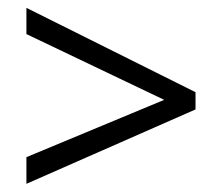

<svg xmlns="http://www.w3.org/2000/svg" viewBox="-20 -565 555 479"><path d="M45.9 -106.4V-172.9L389.6 -315.9L45.9 -480V-545.4L467.8 -335V-292Z"/></svg>

Font: Khula Regular
Style: Regular
Weight: 400
Designer: Erin McLaughlin, Steve Matteson
Version: Version 1.000;PS 1.0;hotconv 1.0.72;makeotf.lib2.5.5900